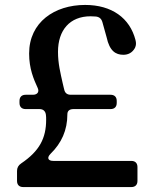

<svg xmlns="http://www.w3.org/2000/svg" viewBox="-20 -751 627 778"><path d="M59 -342V-334C59 -318 68 -309 84 -309H140C155 -309 164 -301 166 -286C167 -279 167 -273 167 -266C167 -191 140 -139 66 -89C54 -81 49 -71 49 -58V-18C49 -2 58 7 74 7H512C528 7 537 -2 537 -18V-74C537 -90 528 -99 512 -99H196C174 -99 169 -112 185 -128C229 -171 253 -223 253 -288C253 -302 262 -309 278 -309H428C444 -309 453 -318 453 -334V-342C453 -358 444 -367 428 -367H267C252 -367 243 -374 240 -389C239 -392 239 -394 238 -397C237 -403 235 -410 234 -414C225 -455 215 -493 215 -541C215 -629 263 -685 347 -685C354 -685 362 -684 369 -684C383 -682 391 -675 395 -661L412 -600C424 -544 449 -529 480 -529C499 -529 516 -537 527 -557C532 -568 532 -577 529 -589C506 -678 433 -731 325 -731C201 -731 98 -661 98 -534C98 -473 116 -431 133 -394C140 -378 131 -367 113 -367H84C68 -367 59 -358 59 -342Z"/></svg>

Font: 寒蝉锦书宋Pro Soft
Style: Regular
Weight: 700
Designer: 寒蝉锦书宋{Warren} 思源宋体{Ryoko NISHIZUKA 西塚涼子 (kana & ideographs); Frank Grießhammer (Latin, Greek & Cyrillic); Wenlong ZHANG 
Foundry: Adobe & ChillType
Version: Version 2.000;Glyphs 3.1.1 (3135)